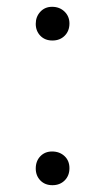

<svg xmlns="http://www.w3.org/2000/svg" viewBox="-20 -536 308 564"><path d="M134 8Q112 8 98.5 -6Q85 -20 85 -41Q85 -63 98.5 -77Q112 -91 133 -91Q155 -91 169.5 -77.5Q184 -64 184 -42Q184 -20 170 -6Q156 8 134 8ZM134 -417Q112 -417 98.5 -431Q85 -445 85 -466Q85 -487 98.5 -501.5Q112 -516 133 -516Q155 -516 169.5 -502Q184 -488 184 -467Q184 -445 170 -431Q156 -417 134 -417Z"/></svg>

Font: Literata 60pt ExtraLight
Style: Regular
Weight: 250
Designer: Latin by Veronika Burian and Jose Scaglione. Greek by Irene Vlachou. Cyrillic by Vera Evstafieva.
Foundry: TypeTogether
Version: Version 3.103;gftools[0.9.29]